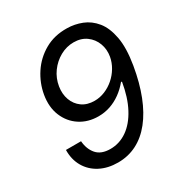

<svg xmlns="http://www.w3.org/2000/svg" viewBox="-173 -869 964 1011"><g transform="rotate(-30 309.5 -363.5)"><path d="M255.9 9.8Q194.3 9.8 147.5 -14.6Q100.6 -39.1 75 -83Q49.3 -127 50.3 -185.1H142.1Q146 -135.7 173.3 -104Q200.7 -72.3 256.8 -72.3Q312 -72.3 358.6 -104.7Q405.3 -137.2 438.2 -199.2Q471.2 -261.2 485.8 -349.6H480Q455.1 -319.3 424.6 -297.4Q394 -275.4 359.9 -263.9Q325.7 -252.4 288.6 -252.4Q225.1 -252.4 177.2 -283.7Q129.4 -314.9 106.7 -369.6Q84 -424.3 95.7 -494.1Q106.9 -559.6 143.8 -615.5Q180.7 -671.4 239.7 -705.1Q298.8 -738.8 375 -737.3Q420.9 -736.8 464.4 -719.7Q507.8 -702.6 539.6 -663.6Q571.3 -624.5 583.7 -558.1Q596.2 -491.7 579.6 -392.1Q563.5 -296.4 534.2 -221.7Q504.9 -147 463.6 -95.2Q422.4 -43.5 370.1 -16.8Q317.9 9.8 255.9 9.8ZM311.5 -333.5Q343.8 -333.5 374.5 -346.2Q405.3 -358.9 430.7 -381.1Q456.1 -403.3 473.4 -432.4Q490.7 -461.4 496.6 -494.1Q503.9 -536.1 490 -573Q476.1 -609.9 444.6 -632.8Q413.1 -655.8 367.7 -655.8Q324.7 -655.8 285.9 -634.3Q247.1 -612.8 220.2 -575.9Q193.4 -539.1 186 -492.7Q179.2 -449.7 192.4 -413.3Q205.6 -377 236.1 -355.2Q266.6 -333.5 311.5 -333.5Z"/></g></svg>

Font: Inter Variable
Style: Italic
Weight: 400
Italic angle: -9.39999°
Designer: Rasmus Andersson
Foundry: rsms
Version: Version 4.001;git-9221beed3